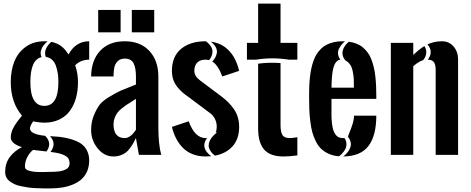

<svg xmlns="http://www.w3.org/2000/svg" viewBox="-20 -864 2627 1071"><path d="M258.8 94.7Q272 94.7 282.5 94.2Q293 93.8 306.6 92.3Q320.3 90.8 330.3 87.6Q340.3 84.5 349.4 79.6Q358.4 74.7 363.3 66.7Q368.2 58.6 368.2 48.3Q368.2 39.6 366.2 32.2Q359.4 -4.9 268.1 -15.6L261.7 -16.6Q297.4 -63 258.8 -104.5Q307.6 -101.1 312.5 -100.6Q340.3 -96.7 362.1 -91.6Q383.8 -86.4 406.5 -76.7Q429.2 -66.9 443.8 -53.2Q458.5 -39.6 468 -18.1Q477.5 3.4 477.5 31.2Q477.5 65.4 465.6 92.3Q453.6 119.1 433.6 136.7Q413.6 154.3 385.3 165.8Q356.9 177.2 325.7 182.1Q294.4 187 258.8 187Q235.4 187 220.7 186.8Q206.1 186.5 180.7 185.5Q155.3 184.6 138.2 181.9Q121.1 179.2 99.1 175Q77.1 170.9 62.7 164.1Q48.3 157.2 35.2 147.9Q22 138.7 15.4 125.2Q8.8 111.8 8.8 95.2Q8.8 46.4 34.9 11.7Q61 -22.9 102.5 -43.5Q77.1 -50.3 58.6 -64.2Q40 -78.1 40 -98.1Q40 -106.4 42 -115.7Q43.9 -125 46.4 -132.6Q48.8 -140.1 54.2 -149.9Q59.6 -159.7 62.7 -165.3Q65.9 -170.9 73.2 -180.9Q80.6 -190.9 83.3 -194.6Q85.9 -198.2 93.8 -207.8Q101.6 -217.3 102.5 -218.8Q40 -293 40 -406.2Q40 -471.2 60.5 -522Q81.1 -572.8 124.3 -603.3Q167.5 -633.8 227.5 -633.8Q229 -633.8 230.5 -633.8Q231.9 -633.8 233.4 -633.8Q234.9 -633.8 236.3 -633.8Q237.8 -633.8 239.3 -633.5Q240.7 -633.3 242.2 -633.3Q243.7 -633.3 245.1 -633.3Q239.7 -628.9 235.4 -624.5Q231 -620.1 225.1 -613.3Q219.2 -606.4 215.3 -598.9Q211.4 -591.3 208.7 -582.8Q206.1 -574.2 206.8 -564.5Q207.5 -554.7 211.9 -545.4Q149.4 -531.2 149.4 -406.2Q149.4 -273.4 227.5 -273.4Q305.7 -273.4 305.7 -406.2Q305.7 -431.6 302.5 -453.6Q299.3 -475.6 292 -496.6Q284.7 -517.6 270.3 -530.8Q255.9 -543.9 235.8 -546.4Q232.9 -553.2 231.9 -560.1Q231 -566.9 231.7 -573Q232.4 -579.1 234.1 -585.2Q235.8 -591.3 238.8 -596.7Q241.7 -602.1 244.9 -606.9Q248 -611.8 252 -616.2Q255.9 -620.6 259.3 -624Q262.7 -627.4 266.1 -630.4Q279.8 -627.9 291.7 -623Q303.7 -618.2 313.5 -612.1Q323.2 -606 332 -597.7Q340.8 -589.4 347.9 -580.3Q355 -571.3 362.3 -560.1Q401.9 -633.8 477.5 -633.8V-531.2Q430.7 -531.2 399.4 -500Q415 -454.1 415 -406.2Q415 -357.4 403.6 -316.7Q392.1 -275.9 369.4 -245.1Q346.7 -214.4 310.3 -197Q273.9 -179.7 227.5 -179.7Q209.5 -179.7 188 -183.1L164.6 -187Q163.6 -184.6 159.7 -178.5Q155.8 -172.4 153.6 -168.5Q151.4 -164.6 149.4 -158.4Q147.5 -152.3 147.5 -147Q147.5 -115.2 231.9 -106.4Q272.9 -65.4 239.3 -19L165 -27.8Q146 -14.2 132.6 11.7Q119.1 37.6 119.1 65.9Q119.1 73.7 124.5 79.3Q129.9 85 140.4 87.9Q150.9 90.8 161.9 92.8Q172.9 94.7 188 95.2Q203.1 95.7 213.9 95.7Q224.6 95.7 239 95.2Q253.4 94.7 258.8 94.7Z M527.8 -808.6H652.8V-683.6H527.8ZM715.3 -808.6H840.3V-683.6H715.3ZM675.8 -633.8Q763.2 -633.8 813.2 -579.8Q863.3 -525.9 863.3 -437.5V-156.2Q863.3 -58.6 879.4 0H754.9L738.3 -93.8Q728.5 -74.2 722.4 -63.5Q716.3 -52.7 704.6 -36.9Q692.9 -21 681.2 -12.5Q669.4 -3.9 651.9 2.4Q634.3 8.8 613.3 8.8Q561 8.8 524.7 -36.4Q488.3 -81.5 488.3 -138.2Q488.3 -183.6 503.7 -220.7Q519 -257.8 536.1 -280Q553.2 -302.2 593.3 -325.9Q633.3 -349.6 653.8 -358.6Q674.3 -367.7 725.1 -387.2Q733.9 -390.6 738.3 -392.6V-437.5Q738.3 -484.9 725.1 -511Q711.9 -537.1 675.8 -537.1Q651.4 -537.1 637 -522.9Q622.6 -508.8 617.9 -488.3Q613.3 -467.8 613.3 -437.5H488.3Q489.3 -527.3 538.6 -580.6Q587.9 -633.8 675.8 -633.8ZM738.3 -312.5Q730.5 -307.1 712.4 -295.9Q694.3 -284.7 683.6 -277.6Q672.9 -270.5 657.7 -258.1Q642.6 -245.6 634.3 -234.1Q626 -222.7 619.6 -206.1Q613.3 -189.5 613.3 -171.4Q613.3 -93.8 675.8 -93.8Q689 -93.8 701.4 -101.6Q713.9 -109.4 720.5 -116.9Q727.1 -124.5 735.8 -136.2Q737.3 -138.7 738.3 -139.6Z M1178.7 4.4Q1241.7 -7.8 1277.8 -48.6Q1314 -89.4 1314 -156.2Q1314 -184.6 1306.6 -209.5Q1299.3 -234.4 1285.2 -254.6Q1271 -274.9 1256.1 -290.3Q1241.2 -305.7 1220.2 -322.3L1095.2 -416Q1064 -439.5 1064 -468.8Q1064 -478.5 1065.9 -487.1Q1067.9 -495.6 1071.5 -502.7Q1075.2 -509.8 1080.6 -515.1Q1085.9 -520.5 1092.8 -523.9Q1099.6 -527.3 1108.2 -529.3Q1116.7 -531.2 1126.5 -531.2Q1136.7 -531.2 1146.5 -528.3Q1154.8 -539.1 1159.7 -550Q1164.6 -561 1165.3 -575Q1166 -588.9 1157 -604Q1147.9 -619.1 1128.9 -633.8Q1127.4 -633.8 1126.5 -633.8Q1041 -633.8 990 -591.3Q939 -548.8 939 -468.8Q939 -442.4 946.5 -419.9Q954.1 -397.5 968.8 -379.4Q983.4 -361.3 997.6 -348.9Q1011.7 -336.4 1032.7 -322.3L1157.7 -228.5Q1189 -199.7 1189 -156.2Q1189 -138.2 1183.1 -125H1190.9Q1189 -123.5 1185.5 -121.1Q1182.1 -118.7 1173.8 -110.8Q1165.5 -103 1159.4 -94.7Q1153.3 -86.4 1148.4 -74.2Q1143.6 -62 1144 -50Q1144.5 -38.1 1153.1 -23.7Q1161.6 -9.3 1178.7 4.4ZM1134.8 -94.2Q1130.9 -93.8 1126.5 -93.8Q1066.4 -93.8 1032.7 -187.5L939 -156.2Q947.3 -121.6 961.9 -92.8Q976.6 -64 999 -40.5Q1021.5 -17.1 1054 -4.2Q1086.4 8.8 1126.5 8.8Q1142.6 8.8 1158.2 7.3Q1095.2 -39.1 1134.8 -94.2ZM1164.1 -521Q1195.8 -501.5 1220.2 -437.5L1314 -468.8Q1309.1 -489.7 1302 -508.3Q1294.9 -526.9 1285.2 -544.2Q1275.4 -561.5 1262.2 -576.2Q1249 -590.8 1233.4 -602.3Q1217.8 -613.8 1198 -621.3Q1178.2 -628.9 1155.8 -631.8Q1175.8 -616.2 1184.1 -599.6Q1192.4 -583 1189.5 -568.1Q1186.5 -553.2 1180.2 -542.2Q1173.8 -531.2 1164.1 -521Z M1638.7 2.9Q1591.8 8.8 1561.5 8.8Q1487.8 8.8 1454.3 -28.8Q1420.9 -66.4 1419.9 -142.6V-508.8Q1481.4 -517.1 1544.9 -512.2V-166.5Q1544.9 -128.9 1555.2 -111.3Q1565.4 -93.8 1596.7 -93.8Q1610.8 -93.8 1638.7 -98.6ZM1591.3 -531.2H1638.7V-625H1544.9V-843.8H1419.9V-625H1357.4V-531.2H1407.7Q1498.5 -545.9 1591.3 -531.2Z M1954.1 -375Q1954.1 -405.8 1953.4 -422.6Q1952.6 -439.5 1948 -463.9Q1943.4 -488.3 1933.6 -502.9H1934.6Q1933.6 -503.4 1932.6 -503.9Q1927.7 -511.2 1921.6 -516.8Q1915.5 -522.5 1907.7 -525.9Q1896 -539.1 1892.3 -553Q1888.7 -566.9 1890.9 -577.9Q1893.1 -588.9 1899.4 -600.1Q1905.8 -611.3 1912.1 -618.2Q1918.5 -625 1925.8 -631.3Q1950.2 -627.9 1970.5 -619.6Q1990.7 -611.3 2005.9 -598.1Q2021 -585 2032.7 -568.6Q2044.4 -552.2 2052.2 -531Q2060.1 -509.8 2065.4 -487.5Q2070.8 -465.3 2073.7 -438Q2076.7 -410.6 2077.9 -384.5Q2079.1 -358.4 2079.1 -327.1V-312.5H1829.1V-281.2Q1829.1 -274.9 1829.1 -261.2Q1828.6 -248 1828.9 -233.6Q1829.1 -219.2 1829.3 -204.8Q1829.6 -190.4 1831.5 -176.8Q1833.5 -163.1 1835.9 -150.6Q1838.4 -138.2 1843.3 -127.9Q1848.1 -117.7 1854.5 -109.9Q1860.8 -102.1 1870.4 -97.9Q1879.9 -93.8 1891.6 -93.8Q1896.5 -93.8 1901.4 -94.2Q1910.6 -80.6 1912.1 -66.4Q1913.6 -52.2 1909.9 -41.3Q1906.2 -30.3 1898.2 -19.5Q1890.1 -8.8 1884 -2.9Q1877.9 2.9 1871.1 7.8Q1839.4 5.4 1814.2 -5.9Q1789.1 -17.1 1771.7 -33.7Q1754.4 -50.3 1741.7 -75.7Q1729 -101.1 1721.9 -127.2Q1714.8 -153.3 1710.7 -188.7Q1706.5 -224.1 1705.3 -255.1Q1704.1 -286.1 1704.1 -327.1Q1704.1 -357.4 1705.1 -382.6Q1706.1 -407.7 1709 -434.1Q1711.9 -460.4 1716.6 -481.9Q1721.2 -503.4 1728.8 -524.7Q1736.3 -545.9 1746.3 -561.8Q1756.3 -577.6 1770.5 -591.8Q1784.7 -606 1802.2 -614.7Q1819.8 -623.5 1842.3 -628.7Q1864.7 -633.8 1891.6 -633.8Q1897.9 -633.8 1903.8 -633.3Q1895 -626 1887.5 -617.2Q1879.9 -608.4 1872.1 -594.7Q1864.3 -581.1 1865.5 -564.5Q1866.7 -547.9 1878.4 -531.7Q1869.1 -530.8 1861.6 -524.4Q1854 -518.1 1849.1 -509.5Q1844.2 -501 1840.3 -487.1Q1836.4 -473.1 1834.7 -461.2Q1833 -449.2 1831.5 -431.6Q1830.1 -414.1 1829.8 -403.1Q1829.6 -392.1 1829.1 -375ZM1894.5 8.8Q1991.7 7.8 2035.4 -49.8Q2079.1 -107.4 2079.1 -218.8H1954.6Q1954.6 -196.8 1946.3 -170.9Q1938 -145 1929.7 -125.7Q1921.4 -106.4 1921.4 -100.1Q1929.7 -89.8 1933.6 -78.9Q1937.5 -67.9 1937.3 -58.3Q1937 -48.8 1933.3 -39.6Q1929.7 -30.3 1925 -23.2Q1920.4 -16.1 1914.1 -9Q1907.7 -2 1903.3 1.7Q1898.9 5.4 1894.5 8.8Z M2347.2 -606.9Q2336.4 -600.6 2325 -591.8Q2313.5 -583 2305.4 -575.9Q2297.4 -568.8 2285.2 -557.6V-625H2160.2V0H2285.2V-494.6Q2296.4 -503.9 2302 -508.3Q2307.6 -512.7 2318.6 -519Q2329.6 -525.4 2340.3 -528.3Q2349.1 -539.1 2353.8 -550.5Q2358.4 -562 2357.7 -577.1Q2356.9 -592.3 2347.2 -606.9ZM2366.7 -531.2Q2380.4 -530.8 2389.2 -526.6Q2397.9 -522.5 2402.6 -513.7Q2407.2 -504.9 2408.7 -494.6Q2410.2 -484.4 2410.2 -468.8V0H2535.2V-532.7Q2535.2 -575.2 2510.3 -604.5Q2485.4 -633.8 2445.3 -633.8Q2421.9 -633.8 2401.9 -629.2Q2381.8 -624.5 2364.3 -616.2Q2399.9 -576.2 2366.7 -531.2Z"/></svg>

Font: Oswald
Style: Stencbab
Weight: 400
Designer: Mathieu Le Lay
Foundry: Mathieu Le Lay
Version: Version 1.000